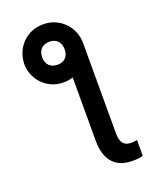

<svg xmlns="http://www.w3.org/2000/svg" viewBox="-174 -869 962 1177"><g transform="rotate(-20 307.5 -281.0)"><path d="M483.7 206.7Q445.3 206.7 413.9 195.8Q382.5 185 360.1 161.8Q337.7 138.5 325.3 102.5Q312.9 66.4 312.5 16.3V-399.5Q284.1 -389.9 252.8 -389.9Q211.6 -389.6 176.8 -404.3Q142 -419 116.5 -444.8Q90.9 -470.5 76.3 -505.1Q61.8 -539.8 61.4 -578.8Q65.3 -662.6 119.3 -715.2Q174 -767.8 252.8 -767.8Q293.7 -768.1 328.5 -753.2Q363.3 -738.3 388.8 -712.5Q414.4 -686.8 429.2 -652.3Q443.9 -617.9 444.6 -578.8V16.3Q444.6 99.8 512.1 99.8Q529.8 99.8 551.8 95.5V198.9Q524.1 206.7 483.7 206.7ZM253.2 -504.3Q267.4 -504.3 280.5 -508.5Q293.7 -512.8 303.6 -522Q313.6 -531.2 319.4 -545.6Q325.3 -560 325.3 -580.3Q325.3 -598.7 319.6 -612.7Q313.9 -626.8 304 -636.2Q294 -645.6 281.1 -650.2Q268.1 -654.8 253.2 -654.8Q238.3 -654.8 225 -650.6Q211.6 -646.3 201.3 -637.3Q191.1 -628.2 185 -614.2Q179 -600.1 179 -580.3Q179 -541.9 199.9 -523.1Q220.9 -504.3 253.2 -504.3Z"/></g></svg>

Font: Linik Sans SemiBold
Style: Regular
Weight: 600
Designer: Fonts by Rasmus Andersson / Changes by Cristiano Sobral with parts from Marc Monis
Foundry: rsms
Version: Version 3.020; ttfautohint (v1.6)